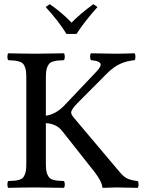

<svg xmlns="http://www.w3.org/2000/svg" viewBox="-20 -904 694 926"><path d="M201.2 -310.1V-122.1Q201.2 -101.1 202.6 -86.7Q204.1 -72.3 208.7 -62Q213.4 -51.8 218.8 -46.1Q224.1 -40.5 235.6 -37.1Q247.1 -33.7 257.8 -32.7Q268.6 -31.7 288.1 -30.8Q292.5 -26.4 292.5 -14.4Q292.5 -2.4 288.1 2Q198.2 0 153.8 0Q98.1 0 20 2Q15.6 -2.4 15.6 -14.4Q15.6 -26.4 20 -30.8Q40 -31.7 51 -32.7Q62 -33.7 73.2 -37.1Q84.5 -40.5 89.8 -46.1Q95.2 -51.8 99.6 -61.8Q104 -71.8 105.5 -85.4Q106.9 -99.1 106.9 -120.1V-525.9Q106.9 -545.9 105.5 -559.3Q104 -572.8 99.6 -582.8Q95.2 -592.8 89.8 -598.1Q84.5 -603.5 73.5 -606.9Q62.5 -610.4 51 -611.6Q39.6 -612.8 20 -613.8Q15.6 -618.2 15.6 -630.4Q15.6 -642.6 20 -647Q104 -645 153.8 -645Q198.2 -645 288.1 -647Q292.5 -642.6 292.5 -630.4Q292.5 -618.2 288.1 -613.8Q268.6 -612.8 257.8 -611.8Q247.1 -610.8 235.6 -607.4Q224.1 -604 219 -598.4Q213.9 -592.8 209 -582.8Q204.1 -572.8 202.6 -558.3Q201.2 -543.9 201.2 -522.9V-346.2Q246.6 -351.6 288.1 -393.1L442.9 -556.2Q458.5 -572.3 463.4 -583.5Q468.3 -594.7 462.2 -600.8Q456.1 -606.9 445.8 -609.6Q435.5 -612.3 418.9 -613.8Q414.6 -618.2 414.6 -630.4Q414.6 -642.6 418.9 -647Q493.2 -645 534.2 -645Q569.3 -645 628.9 -647Q633.3 -642.6 633.3 -630.4Q633.3 -618.2 628.9 -613.8Q592.3 -610.4 560.5 -596.4Q528.8 -582.5 495.1 -548.8L354 -407.2Q323.2 -375.5 323.2 -360.8Q323.2 -351.1 338.9 -333L558.1 -73.2Q578.1 -49.3 597.4 -41.5Q616.7 -33.7 644 -30.8Q648.4 -26.4 648.4 -14.4Q648.4 -2.4 644 2Q575.7 0 540 0Q518.1 0 478 2Q473.1 2 473.1 -3.9Q469.7 -30.8 437 -73.2L280.8 -271Q253.4 -307.1 201.2 -310.1ZM349.1 -740.2H300.8Q262.2 -802.7 200.2 -870.1L220.2 -883.8Q276.4 -845.2 325.2 -794.9Q367.7 -838.4 430.2 -883.8L450.2 -870.1Q385.7 -798.3 349.1 -740.2Z"/></svg>

Font: Common Serif News
Style: Regular
Weight: 450
Designer: Philipp H. Poll, Khaled Hosny
Foundry: Stefan Peev, Context Ltd.
Version: Version 1.026